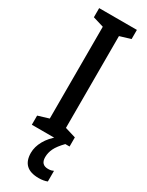

<svg xmlns="http://www.w3.org/2000/svg" viewBox="-243 -752 781 1018"><g transform="rotate(30 148.0 -243.5)"><path d="M263 0H32V-56L98 -76V-638L32 -658V-714H263V-658L197 -638V-76L263 -56ZM179 113Q179 160 223 160Q235 160 242.5 158Q250 156 256 153V218Q247 222 233.5 224.5Q220 227 204 227Q102 227 102 131Q102 94 123 56.5Q144 19 184 -13L237 0Q204 34 191.5 60Q179 86 179 113Z"/></g></svg>

Font: Noto Sans Lao Looped ExtraCondensed Medium
Style: Regular
Weight: 500
Width: 2
Designer: Mark Frömberg, Ben Mitchell
Foundry: The Fontpad Ltd
Version: Version 1.002; ttfautohint (v1.8.4.7-5d5b)